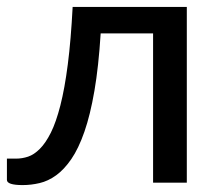

<svg xmlns="http://www.w3.org/2000/svg" viewBox="-20 -528 628 555"><path d="M520 0H422.5V-431.5H271Q265 -335.5 253 -265.8Q241 -196 224 -147.2Q207 -98.5 186.2 -68.2Q165.5 -38 142.2 -21.2Q119 -4.5 94.5 1.2Q70 7 45.5 7Q0 7 0 -8V-69.5H27Q44 -69.5 61.2 -75.2Q78.5 -81 95.2 -97.8Q112 -114.5 127 -144.5Q142 -174.5 154.5 -223.2Q167 -272 176 -342Q185 -412 190 -508H520Z"/></svg>

Font: Lato 2
Style: Regular
Weight: 500
Designer: Lukasz Dziedzic with Adam Twardoch and Botio Nikoltchev
Foundry: tyPoland Lukasz Dziedzic
Version: Version 2.015; 2015-08-06; http://www.latofonts.com/